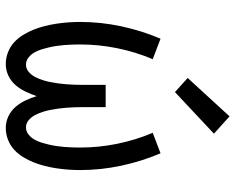

<svg xmlns="http://www.w3.org/2000/svg" viewBox="-95 -712 815 665"><g transform="rotate(90 312.5 -379.5)"><path d="M202 8Q181 8 161.5 0.5Q142 -7 127 -20.5Q112 -34 101 -52Q90 -70 82.5 -89Q75 -108 70 -128Q65 -148 62 -168Q59 -188 57.5 -208.5Q56 -229 56 -250Q56 -321 71 -391.5Q86 -462 114 -528L185 -501Q160 -442 147 -378Q134 -314 134 -250Q134 -236 134.5 -222.5Q135 -209 136 -195.5Q137 -182 139 -168.5Q141 -155 144 -142Q147 -129 151 -116Q155 -103 161.5 -91.5Q168 -80 179 -71Q190 -62 204 -62Q218 -62 229 -71.5Q240 -81 246.5 -93.5Q253 -106 257.5 -120Q262 -134 264.5 -147.5Q267 -161 269 -175Q271 -189 272 -203.5Q273 -218 273.5 -232Q274 -246 274 -260V-338H351V-260Q351 -246 351.5 -232Q352 -218 353 -203.5Q354 -189 356 -175Q358 -161 360.5 -147.5Q363 -134 367.5 -120Q372 -106 378.5 -93.5Q385 -81 396 -71.5Q407 -62 421 -62Q435 -62 446 -71Q457 -80 463.5 -91.5Q470 -103 474 -116Q478 -129 481 -142Q484 -155 486 -168.5Q488 -182 489 -195.5Q490 -209 490.5 -222.5Q491 -236 491 -250Q491 -314 478 -378Q465 -442 440 -501L511 -528Q539 -462 554 -391.5Q569 -321 569 -250Q569 -229 567.5 -208.5Q566 -188 563 -168Q560 -148 555 -128Q550 -108 542.5 -89Q535 -70 524 -52Q513 -34 498 -20.5Q483 -7 463.5 0.5Q444 8 423 8Q402 8 383 -1Q364 -10 350.5 -25.5Q337 -41 328 -60Q319 -79 313 -99Q306 -79 297 -60Q288 -41 274.5 -25.5Q261 -10 242 -1Q223 8 202 8ZM299 -578 250 -622 383 -767 443 -713Z"/></g></svg>

Font: Zed Sans
Style: Regular
Weight: 400
Designer: Belleve Invis
Foundry: Belleve Invis
Version: Version 1.0.0; ttfautohint (v1.8.4)